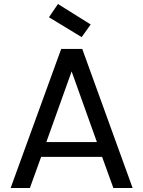

<svg xmlns="http://www.w3.org/2000/svg" viewBox="-20 -937 714 957"><path d="M545 0 489 -155H185L129 0H33L285 -693H390L641 0ZM463 -229 337 -581 211 -229ZM224 -851 269 -917 432 -815 387 -752Z"/></svg>

Font: SVN-Poppins
Style: Regular
Weight: 400
Designer: Ninad Kale (Devanagari), Jonny Pinhorn (Latin)
Foundry: Indian Type Foundry
Version: Version 3.002 2017